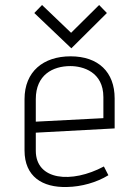

<svg xmlns="http://www.w3.org/2000/svg" viewBox="-20 -735 513 767"><path d="M78 -134C78 -30 149 15 248 12C305 11 366 -6 413 -35L395 -70C266 -1 123 -14 123 -133V-205L438 -222V-342C438 -447 373 -510 262 -510C153 -510 78 -449 78 -339ZM123 -339C123 -436 191 -471 261 -471C311 -471 393 -448 393 -347V-263L123 -249ZM117 -683 265 -542 407 -683 376 -715 264 -604 148 -715Z"/></svg>

Font: Advent Pro
Style: Light
Weight: 300
Designer: Andreas Kalpakidis
Foundry: Andreas Kalpakidis
Version: Version 2.002 2007